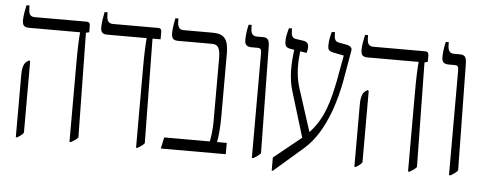

<svg xmlns="http://www.w3.org/2000/svg" viewBox="-48 -767 2384 948"><g transform="rotate(5 1144.0 -293.0)"><path d="M318 7H325C339 -1 352 -9 360 -19L352 -537L368 -541V-574C368 -587 361 -592 351 -592H93C71 -592 63 -605 63 -635V-647H48C43 -625 37 -595 37 -572C37 -547 45 -537 71 -537H323V-535C320 -507 318 -458 318 -382ZM52 7H59C73 -2 83 -8 90 -19V-372L85 -377L74 -370C62 -362 52 -344 52 -303Z M648 7H655C668 -1 681 -9 689 -19L682 -537H722V-574C722 -587 716 -592 705 -592H481C459 -592 450 -606 450 -635V-647H435C432 -630 425 -599 425 -571C425 -547 433 -537 459 -537H653V-536C650 -503 648 -459 648 -385Z M770 0H1092V-56H1044C1049 -79 1054 -129 1054 -181V-498C1054 -565 1033 -592 977 -592H831C808 -592 801 -608 801 -636V-647H786C781 -625 776 -592 776 -575C776 -549 782 -537 809 -537H976C1005 -537 1018 -522 1018 -470V-157C1018 -115 1013 -79 1008 -56H782Z M1222 7H1230C1243 -1 1255 -8 1265 -20L1257 -551C1256 -580 1249 -592 1224 -592H1194C1171 -592 1164 -608 1164 -636V-647H1149C1143 -622 1139 -596 1139 -571C1139 -549 1147 -537 1173 -537H1203C1219 -537 1222 -529 1222 -511Z M1325 61H1331L1475 -64C1584 -158 1625 -336 1639 -413L1665 -562C1669 -578 1657 -586 1642 -590L1599 -598C1581 -602 1577 -615 1577 -639V-647H1561C1555 -627 1550 -602 1550 -579C1550 -558 1555 -551 1579 -546L1630 -536L1607 -410C1587 -311 1565 -219 1494 -145L1426 -356C1403 -427 1409 -495 1414 -538L1446 -533C1449 -543 1451 -553 1451 -563C1451 -577 1445 -587 1428 -591L1387 -597C1369 -600 1364 -613 1364 -637V-647H1349C1341 -621 1337 -600 1337 -581C1337 -558 1345 -549 1366 -546L1384 -543C1375 -475 1372 -403 1393 -337L1461 -114L1325 -4Z M1996 7H2003C2017 -1 2030 -9 2038 -19L2030 -537L2046 -541V-574C2046 -587 2039 -592 2029 -592H1771C1749 -592 1741 -605 1741 -635V-647H1726C1721 -625 1715 -595 1715 -572C1715 -547 1723 -537 1749 -537H2001V-535C1998 -507 1996 -458 1996 -382ZM1730 7H1737C1751 -2 1761 -8 1768 -19V-372L1763 -377L1752 -370C1740 -362 1730 -344 1730 -303Z M2199 7H2207C2220 -1 2232 -8 2242 -20L2234 -551C2233 -580 2226 -592 2201 -592H2171C2148 -592 2141 -608 2141 -636V-647H2126C2120 -622 2116 -596 2116 -571C2116 -549 2124 -537 2150 -537H2180C2196 -537 2199 -529 2199 -511Z"/></g></svg>

Font: Noto Serif Hebrew ExtraCondensed Light
Style: Regular
Weight: 300
Width: 2
Designer: Monotype Design Team
Foundry: Monotype Imaging Inc.
Version: Version 2.004